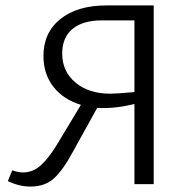

<svg xmlns="http://www.w3.org/2000/svg" viewBox="-20 -678 695 707"><path d="M546 -658V0H475V-295Q412 -280 363 -280Q346 -280 338 -281L245 -113Q212 -52 179 -21.5Q146 9 92 9Q51 9 9 -11L25 -51Q46 -43 65 -43Q101 -43 130 -69Q159 -95 190 -146L278 -292Q214 -311 177 -358Q140 -405 140 -472Q140 -558 202.5 -608Q265 -658 372 -658ZM475 -339V-603H356Q285 -603 247 -571.5Q209 -540 209 -481Q209 -415 258 -374Q307 -333 386 -333Q409 -333 475 -339Z"/></svg>

Font: Ysabeau
Style: Regular
Weight: 400
Designer: Christian Thalmann (Catharsis Fonts)
Version: Version 0.003